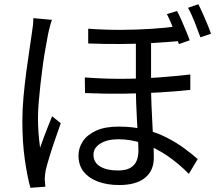

<svg xmlns="http://www.w3.org/2000/svg" viewBox="-20 -838 1040 910"><path d="M696 -666Q696 -630 696 -588Q696 -546 696 -506.5Q696 -467 696 -435Q696 -388 698 -339.5Q700 -291 702.5 -245Q705 -199 707 -159.5Q709 -120 709 -90Q709 -29 667 5Q625 39 545 39Q490 39 446.5 23.5Q403 8 377.5 -23Q352 -54 352 -101Q352 -137 372.5 -168Q393 -199 435 -218.5Q477 -238 543 -238Q610 -238 666.5 -224Q723 -210 769 -186.5Q815 -163 852 -136Q889 -109 917 -84L875 -14Q827 -63 772.5 -100Q718 -137 659.5 -157.5Q601 -178 541 -178Q488 -178 455.5 -157.5Q423 -137 423 -105Q423 -68 454.5 -49Q486 -30 538 -30Q577 -30 598 -42.5Q619 -55 627.5 -76Q636 -97 636 -123Q636 -145 634 -181Q632 -217 629.5 -260Q627 -303 625.5 -347.5Q624 -392 624 -431Q624 -467 624 -511.5Q624 -556 624 -597.5Q624 -639 624 -666ZM382 -471Q473 -464 561.5 -464.5Q650 -465 732 -471Q814 -477 882 -485V-412Q819 -405 736 -400Q653 -395 562.5 -394Q472 -393 383 -397ZM398 -702Q479 -696 555 -696.5Q631 -697 700 -701.5Q769 -706 825 -714V-643Q769 -638 700.5 -634Q632 -630 555.5 -629.5Q479 -629 398 -632ZM226 -744Q223 -736 219.5 -723.5Q216 -711 213 -698.5Q210 -686 208 -677Q203 -649 196 -611Q189 -573 183 -529Q177 -485 172 -440.5Q167 -396 163.5 -354Q160 -312 160 -279Q160 -243 162.5 -209Q165 -175 170 -138Q178 -161 188 -188Q198 -215 208.5 -241Q219 -267 227 -287L268 -254Q256 -220 241.5 -178Q227 -136 215 -97Q203 -58 197 -33Q195 -23 193.5 -10.5Q192 2 192 12Q193 19 193.5 28.5Q194 38 195 47L124 52Q109 -2 97.5 -82.5Q86 -163 86 -265Q86 -320 91.5 -380Q97 -440 104.5 -497Q112 -554 119.5 -602Q127 -650 131 -681Q134 -698 136 -717Q138 -736 138 -752ZM819 -786Q829 -768 840 -742.5Q851 -717 861.5 -692Q872 -667 879 -647L828 -629Q821 -651 811.5 -676.5Q802 -702 791.5 -727Q781 -752 771 -771ZM920 -818Q930 -799 941 -774Q952 -749 962.5 -724Q973 -699 980 -678L930 -661Q918 -694 902.5 -733.5Q887 -773 871 -801Z"/></svg>

Font: Noto Sans SC Thin
Style: Regular
Weight: 400
Version: Version 2.004-H2;hotconv 1.0.118;makeotfexe 2.5.65603